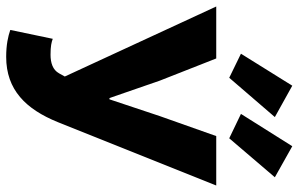

<svg xmlns="http://www.w3.org/2000/svg" viewBox="-188 -742 943 606"><g transform="rotate(90 283.0 -439.5)"><path d="M160 12C264 12 325 -50 366 -151L566 -651H410L347 -473L294 -314H290L235 -473L165 -651H1L222 -173L212 -155C201 -135 179 -128 153 -128C126 -128 114 -131 103 -135L75 -1C95 6 122 12 160 12ZM226 -692 350 -836 251 -891 150 -729ZM417 -692 540 -836 442 -891 340 -729Z"/></g></svg>

Font: DAIFUKU Sans
Style: Bold
Weight: 700
Designer: Original font ‘Source Han Sans JP’ : Paul D. Hunt
Foundry: Daifuku
Version: Version 1.000